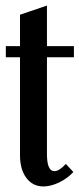

<svg xmlns="http://www.w3.org/2000/svg" viewBox="-20 -662 286 691"><path d="M136 9Q98 9 75 -21.5Q52 -52 52 -103V-456H1V-496H52V-609L149 -642V-496H246V-456H149V-107Q149 -46 176 -46Q193 -46 217 -72L244 -43Q223 -20 193 -5.5Q163 9 136 9Z"/></svg>

Font: Moniqa Paragraph
Style: Bold
Weight: 700
Designer: Rajesh Rajput
Foundry: Rajesh Rajput
Version: Version 1.000